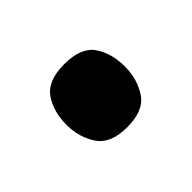

<svg xmlns="http://www.w3.org/2000/svg" viewBox="-43 -286 413 413"><g transform="rotate(45 163.0 -80.0)"><path d="M163.1 8.8Q122.1 8.8 94.5 -10.5Q66.9 -29.8 66.9 -80.1Q66.9 -130.9 94.5 -149.9Q122.1 -168.9 163.1 -168.9Q200.7 -168.9 229.7 -149.9Q258.8 -130.9 258.8 -80.1Q258.8 -29.8 229.7 -10.5Q200.7 8.8 163.1 8.8Z"/></g></svg>

Font: Koh Santepheap Black
Style: Regular
Weight: 900
Designer: Danh Hong
Version: Version 2.002; ttfautohint (v1.8.3)